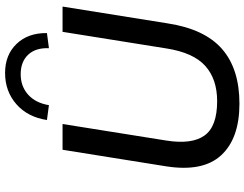

<svg xmlns="http://www.w3.org/2000/svg" viewBox="-126 -852 986 775"><g transform="rotate(-90 367.5 -464.0)"><path d="M337 9Q197 9 129 -64.5Q61 -138 84 -286L151 -705H255L188 -285Q172 -183 208.5 -132Q245 -81 347 -81Q436 -81 489.5 -129Q543 -177 560 -286L627 -705H729L661 -280Q638 -131 557.5 -61Q477 9 337 9ZM331 -760 271 -768Q283 -846 335 -891.5Q387 -937 461 -937Q534 -937 578.5 -890.5Q623 -844 622 -768L561 -760Q563 -814 534.5 -844Q506 -874 456 -874Q407 -874 373.5 -844Q340 -814 331 -760Z"/></g></svg>

Font: Mulish SemiBold
Style: Italic
Weight: 600
Italic angle: -9°
Designer: Vernon Adams
Foundry: Vernon Adams
Version: Version 3.603; ttfautohint (v1.8.3)